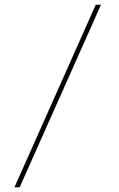

<svg xmlns="http://www.w3.org/2000/svg" viewBox="-20 -750 502 810"><path d="M406 -730 63 40H41L384 -730Z"/></svg>

Font: Mplus 1p Thin
Style: Regular
Weight: 250
Version: Version 1.061